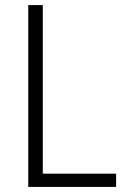

<svg xmlns="http://www.w3.org/2000/svg" viewBox="-20 -827 497 754"><path d="M91 -93V-807H148V-145H436V-93Z"/></svg>

Font: Noto Sans Telugu UI SemiCondensed Light
Style: Regular
Weight: 300
Width: 4
Designer: Jelle Bosma - Monotype Design Team
Foundry: Monotype Imaging Inc.
Version: Version 2.005; ttfautohint (v1.8.4.7-5d5b)